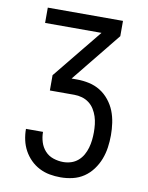

<svg xmlns="http://www.w3.org/2000/svg" viewBox="-84 -796 668 865"><g transform="rotate(10 250.0 -363.5)"><path d="M253 8Q227 8 202.5 3.5Q178 -1 155.5 -12.5Q133 -24 115 -42Q97 -60 85 -82Q73 -104 67.5 -129Q62 -154 62 -179V-180H140V-179Q140 -156 147 -133.5Q154 -111 169.5 -94Q185 -77 207.5 -69.5Q230 -62 253 -62Q271 -62 288.5 -67.5Q306 -73 320 -85Q334 -97 343 -113Q352 -129 357 -146.5Q362 -164 364 -182Q366 -200 366 -218Q366 -236 364 -254Q362 -272 356.5 -289Q351 -306 341.5 -321.5Q332 -337 317.5 -348Q303 -359 285.5 -364Q268 -369 250 -369H138V-439L322 -665H64V-735H408V-665L225 -439H250Q278 -439 305.5 -433Q333 -427 356.5 -412.5Q380 -398 398 -375.5Q416 -353 426 -327.5Q436 -302 440 -274Q444 -246 444 -218Q444 -190 440 -162Q436 -134 426 -108Q416 -82 399 -59Q382 -36 359 -20.5Q336 -5 308.5 1.5Q281 8 253 8Z"/></g></svg>

Font: Iosevka srxl
Style: Regular
Weight: 400
Monospace: yes
Designer: Belleve Invis
Foundry: Belleve Invis
Version: Version 33.0.1; ttfautohint (v1.8.3)